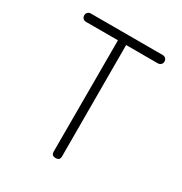

<svg xmlns="http://www.w3.org/2000/svg" viewBox="-172 -858 944 995"><g transform="rotate(30 300.0 -360.0)"><path d="M276 -680H85Q74 -680 67 -687Q60 -694 60 -705Q60 -716 67 -723Q74 -730 85 -730H515Q526 -730 533 -723Q540 -716 540 -705Q540 -694 532.5 -687Q525 -680 514 -680H325L326 -15Q326 -2 320 4Q314 10 301 10Q288 10 282 4Q276 -2 276 -15Z"/></g></svg>

Font: Maple Mono NL Thin
Style: Regular
Weight: 250
Monospace: yes
Designer: subframe7536
Version: Version 7.000